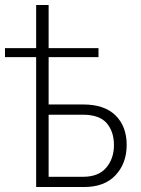

<svg xmlns="http://www.w3.org/2000/svg" viewBox="-33 -750 564 770"><path d="M112 0V-521H-13V-557H112V-730H162V-557H362V-521H162V-331H301Q386 -331 430.5 -287Q475 -243 475 -169Q475 -95 430.5 -47.5Q386 0 305 0ZM162 -41H300Q362 -41 393 -77.5Q424 -114 424 -168Q424 -222 395 -256Q366 -290 298 -290H162Z"/></svg>

Font: Raleway-v4020 Light
Style: Regular
Weight: 300
Designer: Matt McInerney, Pablo Impallari, Rodrigo Fuenzalida
Foundry: Matt McInerney, Pablo Impallari, Rodrigo Fuenzalida
Version: Version 4.020;PS 004.020;hotconv 1.0.88;makeotf.lib2.5.64775